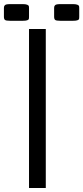

<svg xmlns="http://www.w3.org/2000/svg" viewBox="-103 -936 415 956"><path d="M291.5 -895V-853Q291.5 -844.2 290.3 -840.8Q289.1 -837.4 282.2 -835Q275.4 -832.5 260.3 -832.5H197.8Q177.2 -832.5 171.9 -836.7Q166.5 -840.8 166.5 -853V-895Q166.5 -900.4 167 -902.8Q167.5 -905.3 170.2 -908.9Q172.9 -912.6 179.7 -914.1Q186.5 -915.5 197.8 -915.5H260.3Q274.9 -915.5 282 -912.6Q289.1 -909.7 290.3 -906.2Q291.5 -902.8 291.5 -895ZM41.5 -895V-853Q41.5 -844.2 40.3 -840.8Q39.1 -837.4 32.2 -835Q25.4 -832.5 10.3 -832.5H-52.2Q-72.8 -832.5 -78.1 -836.7Q-83.5 -840.8 -83.5 -853V-895Q-83.5 -900.4 -83 -902.8Q-82.5 -905.3 -79.8 -908.9Q-77.1 -912.6 -70.3 -914.1Q-63.5 -915.5 -52.2 -915.5H10.3Q24.9 -915.5 32 -912.6Q39.1 -909.7 40.3 -906.2Q41.5 -902.8 41.5 -895ZM125 -791.5V0H41.5V-791.5Z"/></svg>

Font: Gputeks
Style: Regular
Weight: 500
Version: Version 0.9